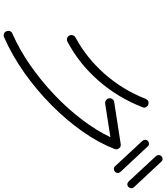

<svg xmlns="http://www.w3.org/2000/svg" viewBox="51 -946 917 1060"><g transform="rotate(90 510.0 -416.5)"><path d="M186 20Q176 24 166.5 20.5Q157 17 153 7Q149 -3 152.5 -12.5Q156 -22 166 -26Q253 -64 339 -123.5Q425 -183 502 -256Q579 -329 640 -409Q701 -489 738 -567L552 -538Q542 -537 533.5 -543Q525 -549 523 -559Q522 -570 528 -578.5Q534 -587 544 -588L776 -624Q791 -626 799 -615Q808 -604 803 -590Q769 -502 706 -412.5Q643 -323 559 -240Q475 -157 379.5 -90Q284 -23 186 20ZM211 -330Q201 -325 191.5 -328Q182 -331 177 -340Q172 -349 175 -359Q178 -369 187 -374Q300 -435 388 -534.5Q476 -634 526 -761Q530 -771 539 -775.5Q548 -780 558 -776Q568 -772 572.5 -762.5Q577 -753 572 -743Q519 -608 426 -501.5Q333 -395 211 -330ZM1013 -667Q1006 -660 997.5 -660.5Q989 -661 982 -668L842 -819Q836 -826 836.5 -834.5Q837 -843 843 -849Q850 -855 858.5 -855Q867 -855 873 -848L1014 -697Q1020 -690 1019.5 -681.5Q1019 -673 1013 -667ZM928 -592Q922 -586 913 -586Q904 -586 898 -593L758 -744Q752 -751 752 -759.5Q752 -768 759 -774Q765 -780 774 -780Q783 -780 789 -773L930 -622Q936 -615 935.5 -606.5Q935 -598 928 -592Z"/></g></svg>

Font: Kurewa Gothic CJK TC Regular
Style: Regular
Weight: 400
Designer: Max Yao
Foundry: Max-Everyday
Version: Version 1.071; ttfautohint (v1.8.3)